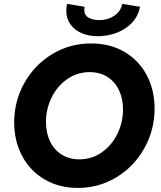

<svg xmlns="http://www.w3.org/2000/svg" viewBox="-20 -949 820 977"><path d="M52.2 -326.2Q52.2 -434.1 103.8 -526.4Q155.3 -618.7 245.1 -673.3Q335 -728 443.8 -728Q540.5 -728 613.8 -684.8Q687 -641.6 726.8 -566.2Q766.6 -490.7 766.6 -396.5Q766.6 -288.1 714.8 -195.3Q663.1 -102.5 573.5 -47.6Q483.9 7.3 376 7.3Q280.8 7.3 207 -35.9Q133.3 -79.1 92.8 -155Q52.2 -231 52.2 -326.2ZM606 -392.6Q606 -447.3 585.4 -490.2Q564.9 -533.2 526.6 -557.6Q488.3 -582 436 -582Q372.6 -582 321.5 -546.1Q270.5 -510.3 242.2 -451.9Q213.9 -393.6 213.9 -328.1Q213.9 -273.4 234.4 -230.2Q254.9 -187 293.5 -162.6Q332 -138.2 383.8 -138.2Q447.8 -138.2 498.5 -174.1Q549.3 -210 577.6 -268.6Q606 -327.1 606 -392.6ZM317.4 -895Q317.4 -909.7 321.3 -929.2L410.2 -914.6Q408.7 -906.7 408.7 -899.4Q408.7 -872.1 430.4 -859.4Q452.1 -846.7 485.4 -846.7Q528.3 -846.7 561.5 -868.9Q594.7 -891.1 602.1 -929.2L692.4 -914.6Q683.1 -865.7 650.4 -832Q617.7 -798.3 572.3 -781.7Q526.9 -765.1 478 -764.6Q432.1 -764.6 395.5 -780.3Q358.9 -795.9 338.1 -825.4Q317.4 -855 317.4 -895Z"/></svg>

Font: Reddit Sans Vanilla ExtraBold
Style: Italic
Weight: 800
Italic angle: -11.25°
Designer: Stephen Hutchings
Version: Version 1.013